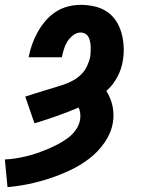

<svg xmlns="http://www.w3.org/2000/svg" viewBox="-67 -558 587 791"><path d="M-36 213 -47 99Q-25 98 -2.5 94.5Q20 91 42.5 85.5Q65 80 86.5 72.5Q108 65 129.5 56Q151 47 172 36Q193 25 212 11Q231 -3 245 -22.5Q259 -42 263 -65Q265 -78 263.5 -91Q262 -104 257 -115Q212 -96 167 -80Q122 -64 75 -50L37 -160Q56 -166 76 -172.5Q96 -179 116 -185Q136 -191 156 -197Q176 -203 195.5 -209.5Q215 -216 234 -226.5Q253 -237 268 -252Q283 -267 292 -286.5Q301 -306 305 -326Q306 -336 306.5 -346.5Q307 -357 306.5 -367Q306 -377 304 -387Q302 -397 297.5 -405.5Q293 -414 284.5 -419Q276 -424 265 -424Q249 -424 234 -412.5Q219 -401 210 -386Q201 -371 196 -354.5Q191 -338 188 -322H51Q56 -349 65 -374.5Q74 -400 87.5 -424.5Q101 -449 119.5 -471Q138 -493 161.5 -508.5Q185 -524 212 -531Q239 -538 265 -538Q295 -538 323 -531.5Q351 -525 373.5 -510Q396 -495 411 -472Q426 -449 433.5 -422Q441 -395 442.5 -366Q444 -337 439 -308Q434 -274 416.5 -241Q399 -208 371 -183Q380 -169 386.5 -153.5Q393 -138 396.5 -121.5Q400 -105 400.5 -87.5Q401 -70 398 -53Q391 -10 364 29Q337 68 300 96Q263 124 221.5 143.5Q180 163 137.5 177Q95 191 51.5 200Q8 209 -36 213Z"/></svg>

Font: Iosevka Curly Heavy Oblique
Style: Regular
Weight: 900
Italic angle: -9°
Monospace: yes
Designer: Belleve Invis
Foundry: Belleve Invis
Version: Version 11.1.0; ttfautohint (v1.8.3)